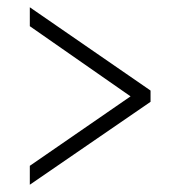

<svg xmlns="http://www.w3.org/2000/svg" viewBox="-20 -622 465 528"><path d="M62 -114V-166L339 -357L62 -550V-602L394 -373V-342Z"/></svg>

Font: Noto Serif ExtraCondensed Light
Style: Italic
Weight: 300
Width: 2
Italic angle: -12°
Designer: Monotype Design Team
Foundry: Monotype Imaging Inc.
Version: Version 2.014; ttfautohint (v1.8.4.7-5d5b)